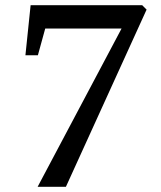

<svg xmlns="http://www.w3.org/2000/svg" viewBox="-20 -720 620 740"><path d="M457 -626 467 -610H136L159 -627L126 -507H78L98 -700H528L545 -683L234 0H125Z"/></svg>

Font: Wittgenstein
Style: Regular
Weight: 400
Designer: Jörg Drees
Foundry: Jörg Drees
Version: Version 1.003;Glyphs 3.1.2 (3151)